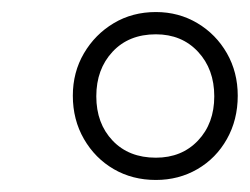

<svg xmlns="http://www.w3.org/2000/svg" viewBox="-20 -737 415 319"><path d="M239 -438Q200 -438 169 -456Q138 -474 119.5 -506Q101 -538 101 -578Q101 -617 119.5 -648.5Q138 -680 169 -698.5Q200 -717 239 -717Q277 -717 308 -698.5Q339 -680 357 -648.5Q375 -617 375 -578Q375 -538 357 -506Q339 -474 308 -456Q277 -438 239 -438ZM239 -475Q282 -475 309 -503.5Q336 -532 336 -577Q336 -622 309 -651Q282 -680 239 -680Q194 -680 167 -651Q140 -622 140 -577Q140 -532 167 -503.5Q194 -475 239 -475Z"/></svg>

Font: Livvic Light
Style: Italic
Weight: 300
Italic angle: -10°
Designer: Jacques Le Bailly, Baron von Fonthausen
Version: Version 1.001; ttfautohint (v1.8.2)